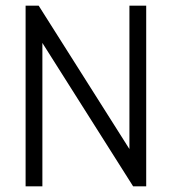

<svg xmlns="http://www.w3.org/2000/svg" viewBox="-20 -655 604 675"><path d="M448 0 129 -504V0H70V-635H116L435 -131V-635H494V0Z"/></svg>

Font: Gemunu Libre Light
Style: Regular
Weight: 300
Designer: Puspanada Ekanayake, Sola Matas, Pathum Egodawatta, Kosala Senevirathne
Foundry: mooniak
Version: Version 1.100